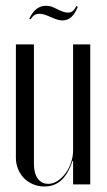

<svg xmlns="http://www.w3.org/2000/svg" viewBox="-20 -652 379 679"><path d="M236.5 -82.9H238.5V-52.9V0H299.2V-495H238.5V-121.2Q238.5 -98.5 231.2 -77.1Q224 -55.6 211.6 -39Q199.1 -22.4 183.4 -12.1Q167.8 -1.9 150.9 -1.9Q127.1 -1.9 113.6 -20.3Q100 -38.8 100 -72.4V-495H36.2V-94.1Q36.2 -72.8 44 -53.9Q51.8 -35 65.4 -21.4Q79 -7.9 97.4 -0.2Q115.8 7.5 137.2 7.5Q173.1 7.5 197.4 -15.1Q221.6 -37.8 236.5 -82.9ZM88.5 -583.6 83.5 -585.6Q93.9 -608.4 108.8 -620Q123.8 -631.6 141.8 -631.6Q148.5 -631.6 155.2 -630.4Q161.9 -629.2 169.5 -625.6L192.9 -614.6Q202.5 -610.4 209 -608.9Q215.5 -607.4 220.2 -607.4Q230.4 -607.4 237.4 -613.1Q244.5 -618.8 249.9 -630.8L254.9 -627.8Q245.8 -604 232.4 -591.9Q219 -579.8 201.6 -579.8Q194.2 -579.8 185.6 -581.9Q177 -584.1 167.1 -588.4L153.9 -594Q142.2 -599.1 134.4 -601.2Q126.5 -603.2 120.1 -603.2Q108.9 -603.2 101.6 -598.4Q94.2 -593.5 88.5 -583.6Z"/></svg>

Font: Moniqa Black
Style: Regular
Weight: 900
Designer: Rajesh Rajput
Foundry: Rajesh Rajput
Version: Version 1.000